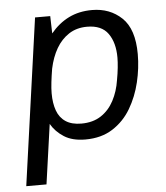

<svg xmlns="http://www.w3.org/2000/svg" viewBox="-51 -567 688 794"><g transform="rotate(-5 293.0 -170.0)"><path d="M26 181 123 -511H186L188 -439Q221 -479 263.5 -500Q306 -521 360 -521Q434 -521 483.5 -474Q533 -427 533 -323Q533 -265 519 -206.5Q505 -148 476 -99Q447 -50 400 -20Q353 10 287 10Q233 10 198.5 -12Q164 -34 145 -67L110 181ZM276 -57Q324 -57 357.5 -79Q391 -101 411 -139Q431 -177 438 -223Q443 -250 445.5 -274Q448 -298 448 -316Q448 -378 421 -416Q394 -454 334 -454Q290 -454 258 -433Q226 -412 205.5 -376.5Q185 -341 175 -294Q170 -264 167 -238Q164 -212 164 -192Q164 -151 175 -120.5Q186 -90 211 -73.5Q236 -57 276 -57Z"/></g></svg>

Font: Chivo Medium Light
Style: Italic
Weight: 300
Italic angle: -8.05°
Version: Version 2.002